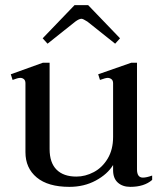

<svg xmlns="http://www.w3.org/2000/svg" viewBox="-20 -717 644 747"><path d="M165 -547 146 -568 270 -697H323L447 -568L428 -547L320 -633Q303 -644 297 -644Q288 -644 273 -633ZM572 -34V-17Q541 10 487 10Q457 10 438.5 -6.5Q420 -23 420 -55V-75Q398 -39 352.5 -14.5Q307 10 250 10Q167 10 123 -26.5Q79 -63 79 -125V-393Q79 -404 73 -409Q67 -414 59 -414Q49 -414 29 -406L22 -428L147 -473H173V-137Q173 -84 200 -57Q227 -30 277 -30Q312 -30 345 -47.5Q378 -65 399 -100Q420 -135 420 -184V-393Q420 -404 413.5 -409Q407 -414 399 -414Q391 -414 369 -406L362 -428L491 -473H513V-58Q513 -26 536 -26Q550 -26 572 -34Z"/></svg>

Font: TavirajRegular
Style: Regular
Weight: 400
Designer: Katatrad Team
Foundry: CadsonDemak
Version: Version 1.001